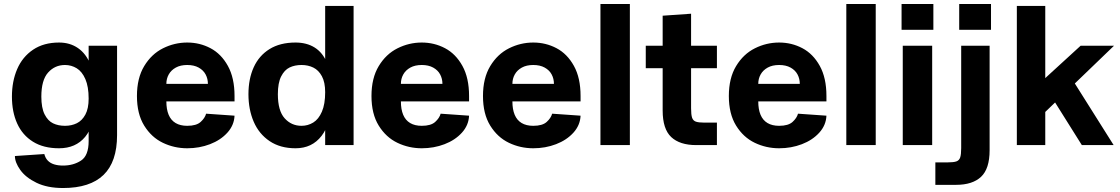

<svg xmlns="http://www.w3.org/2000/svg" viewBox="-20 -730 5635 966"><path d="M55 55 203 45Q208 65 220.5 78Q233 91 252.5 97Q272 103 297 103Q349 103 387.5 78Q426 53 426 -20V-500H569V-50Q569 84 501 150Q433 216 297 216Q218 216 163.5 189.5Q109 163 82 125Q55 87 55 55ZM40 -244Q40 -321 66.5 -382.5Q93 -444 146.5 -480Q200 -516 277 -516Q332 -516 372.5 -488Q413 -460 434.5 -406.5Q456 -353 456 -279V-224L426 -234Q426 -294 409.5 -332Q393 -370 366 -386.5Q339 -403 307 -403Q256 -403 222 -365Q188 -327 188 -244Q188 -187 204.5 -154.5Q221 -122 247 -109.5Q273 -97 307 -97Q340 -97 366.5 -110Q393 -123 409.5 -153.5Q426 -184 426 -234L456 -264V-209Q456 -99 408.5 -41.5Q361 16 277 16Q199 16 146 -17Q93 -50 66.5 -108.5Q40 -167 40 -244Z M669 -247Q669 -337 705.5 -397.5Q742 -458 800 -487Q858 -516 922 -516Q985 -516 1039 -487.5Q1093 -459 1126.5 -398.5Q1160 -338 1160 -247V-220H817Q817 -180 828.5 -152.5Q840 -125 863.5 -111Q887 -97 922 -97Q968 -97 989.5 -116.5Q1011 -136 1017 -158L1160 -148Q1158 -100 1124 -62.5Q1090 -25 1036.5 -4.5Q983 16 922 16Q857 16 799.5 -11.5Q742 -39 705.5 -98Q669 -157 669 -247ZM922 -403Q888 -403 864.5 -390Q841 -377 829 -355.5Q817 -334 817 -308H1026Q1026 -334 1014.5 -355.5Q1003 -377 979.5 -390Q956 -403 922 -403Z M1230 -256Q1230 -333 1256.5 -391.5Q1283 -450 1336 -483Q1389 -516 1467 -516Q1523 -516 1563 -491Q1603 -466 1624.5 -415.5Q1646 -365 1646 -291V-236L1616 -266Q1616 -316 1599.5 -346.5Q1583 -377 1556.5 -390Q1530 -403 1497 -403Q1463 -403 1437 -390.5Q1411 -378 1394.5 -345.5Q1378 -313 1378 -256Q1378 -173 1412 -135Q1446 -97 1497 -97Q1529 -97 1556 -113.5Q1583 -130 1599.5 -168Q1616 -206 1616 -266L1646 -276V-221Q1646 -109 1598 -46.5Q1550 16 1467 16Q1390 16 1336.5 -20Q1283 -56 1256.5 -117.5Q1230 -179 1230 -256ZM1616 -700H1759V0H1616Z M1849 -247Q1849 -337 1885.5 -397.5Q1922 -458 1980 -487Q2038 -516 2102 -516Q2165 -516 2219 -487.5Q2273 -459 2306.5 -398.5Q2340 -338 2340 -247V-220H1997Q1997 -180 2008.5 -152.5Q2020 -125 2043.5 -111Q2067 -97 2102 -97Q2148 -97 2169.5 -116.5Q2191 -136 2197 -158L2340 -148Q2338 -100 2304 -62.5Q2270 -25 2216.5 -4.5Q2163 16 2102 16Q2037 16 1979.5 -11.5Q1922 -39 1885.5 -98Q1849 -157 1849 -247ZM2102 -403Q2068 -403 2044.5 -390Q2021 -377 2009 -355.5Q1997 -334 1997 -308H2206Q2206 -334 2194.5 -355.5Q2183 -377 2159.5 -390Q2136 -403 2102 -403Z M2410 -247Q2410 -337 2446.5 -397.5Q2483 -458 2541 -487Q2599 -516 2663 -516Q2726 -516 2780 -487.5Q2834 -459 2867.5 -398.5Q2901 -338 2901 -247V-220H2558Q2558 -180 2569.5 -152.5Q2581 -125 2604.5 -111Q2628 -97 2663 -97Q2709 -97 2730.5 -116.5Q2752 -136 2758 -158L2901 -148Q2899 -100 2865 -62.5Q2831 -25 2777.5 -4.5Q2724 16 2663 16Q2598 16 2540.5 -11.5Q2483 -39 2446.5 -98Q2410 -157 2410 -247ZM2663 -403Q2629 -403 2605.5 -390Q2582 -377 2570 -355.5Q2558 -334 2558 -308H2767Q2767 -334 2755.5 -355.5Q2744 -377 2720.5 -390Q2697 -403 2663 -403Z M3001 -710H3149V0H3001Z M3314 -174V-651L3457 -661V-185Q3457 -153 3462 -138Q3467 -123 3481 -118Q3495 -113 3525 -113H3587V0H3483Q3400 0 3357 -40.5Q3314 -81 3314 -174ZM3229 -500H3587V-387H3229Z M3647 -247Q3647 -337 3683.5 -397.5Q3720 -458 3778 -487Q3836 -516 3900 -516Q3963 -516 4017 -487.5Q4071 -459 4104.5 -398.5Q4138 -338 4138 -247V-220H3795Q3795 -180 3806.5 -152.5Q3818 -125 3841.5 -111Q3865 -97 3900 -97Q3946 -97 3967.5 -116.5Q3989 -136 3995 -158L4138 -148Q4136 -100 4102 -62.5Q4068 -25 4014.5 -4.5Q3961 16 3900 16Q3835 16 3777.5 -11.5Q3720 -39 3683.5 -98Q3647 -157 3647 -247ZM3900 -403Q3866 -403 3842.5 -390Q3819 -377 3807 -355.5Q3795 -334 3795 -308H4004Q4004 -334 3992.5 -355.5Q3981 -377 3957.5 -390Q3934 -403 3900 -403Z M4238 -710H4386V0H4238Z M4522 -500H4670V0H4522ZM4516 -710H4676V-580H4516Z M4686 87H4748Q4778 87 4792 82Q4806 77 4811 62Q4816 47 4816 15V-500H4959V26Q4959 119 4916 159.5Q4873 200 4790 200H4686ZM4806 -710H4966V-580H4806Z M5111 -220 5417 -500H5585L5207 -136ZM5096 -700H5239V0H5096ZM5241 -290 5355 -362 5583 0H5423Z"/></svg>

Font: Uncut Sans VF
Style: Regular
Weight: 400
Designer: Kasper Nordkvist
Foundry: Uncut Type
Version: Version 1.100;FEAKit 1.0